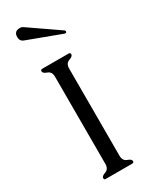

<svg xmlns="http://www.w3.org/2000/svg" viewBox="-239 -986 815 1035"><g transform="rotate(-30 168.5 -468.5)"><path d="M285.6 -789.1 77.6 -866.7Q54.7 -875 54.7 -900.4Q54.7 -936.5 90.8 -936.5Q102.5 -936.5 111.3 -930.2L293.9 -804.2Q297.9 -800.8 297.9 -796.9Q297.9 -788.6 289.1 -788.6Q286.6 -788.6 285.6 -789.1ZM212.4 -613.8V-71.8Q212.4 -39.6 236.8 -31Q261.2 -22.5 261.2 -10.3Q261.2 0 251 0H85.4Q75.7 0 75.7 -10.3Q75.7 -22.5 100.1 -31Q124.5 -39.6 124.5 -71.3V-613.8Q124.5 -645.5 100.1 -654.1Q75.7 -662.6 75.7 -675.3Q75.7 -685.5 85.9 -685.5H251Q261.2 -685.5 261.2 -675.3Q261.2 -662.6 236.8 -654.1Q212.4 -645.5 212.4 -613.8Z"/></g></svg>

Font: Caudex
Style: Regular
Weight: 400
Version: Version 1.01